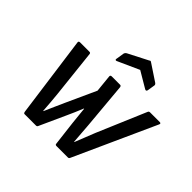

<svg xmlns="http://www.w3.org/2000/svg" viewBox="-168 -864 1041 1041"><g transform="rotate(45 352.5 -343.5)"><path d="M148 0Q142 0 140 -10L76 -478Q75 -488 86 -488H158Q166 -488 167 -480L197 -204Q200 -175 202.5 -144Q205 -113 207 -84H209Q222 -113 234.5 -142Q247 -171 260 -199L338 -370L328 -469Q327 -479 338 -479H402Q409 -479 411 -470L435 -202Q437 -172 439.5 -142.5Q442 -113 444 -84H446Q457 -113 469 -142Q481 -171 492 -200L611 -480Q613 -485 616 -486.5Q619 -488 623 -488H697Q702 -488 704 -485.5Q706 -483 704 -478L492 -10Q490 -5 487.5 -2.5Q485 0 480 0H393Q383 0 383 -9L366 -151Q363 -175 361 -199.5Q359 -224 356 -249H354Q344 -225 333.5 -200Q323 -175 312 -152L247 -9Q244 0 236 0ZM298 -557Q294 -555 290.5 -556.5Q287 -558 288 -563L296 -613Q298 -620 306 -625L421 -684Q427 -690 434 -684L529 -621Q537 -615 536 -608L529 -564Q526 -552 515 -558L422 -613Z"/></g></svg>

Font: Sofia Sans Semi Condensed Medium
Style: Italic
Weight: 500
Italic angle: -9°
Version: Version 4.100